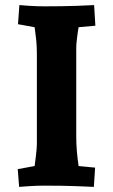

<svg xmlns="http://www.w3.org/2000/svg" viewBox="-20 -730 445 755"><path d="M279.8 -542V-192.9Q279.8 -139.6 289.1 -77.1L354 -70.8L349.1 4.9Q335 3.9 280.5 2Q226.1 0 154.8 0Q126 0 95 2Q64 3.9 55.2 4.9L49.8 -64.9L116.2 -77.1Q117.2 -83 121.1 -115.5Q125 -147.9 125 -163.1V-512.2Q125 -556.2 120.6 -588.1Q116.2 -620.1 116.2 -623L50.8 -634.8L56.2 -710Q64.9 -709 95.9 -707Q127 -705.1 155.8 -705.1Q226.6 -705.1 281.2 -707Q335.9 -709 350.1 -710L355 -628.9L289.1 -623Q286.1 -606.9 283 -581.5Q279.8 -556.2 279.8 -542Z"/></svg>

Font: Sura
Style: Bold
Weight: 700
Designer: Carolina Giovagnoli
Foundry: Huerta Tipografica
Version: Version 1.002;PS 001.002;hotconv 1.0.70;makeotf.lib2.5.58329